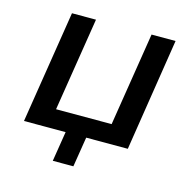

<svg xmlns="http://www.w3.org/2000/svg" viewBox="-95 -586 809 811"><g transform="rotate(15 310.0 -180.5)"><path d="M205 131 226 0H44L122 -492H227L162 -83H405L470 -492H575L498 0H316L295 131Z"/></g></svg>

Font: Nunito Sans 10pt SemiBold
Style: Italic
Weight: 600
Italic angle: -9°
Designer: Vernon Adams
Foundry: Vernon Adams
Version: Version 3.101;gftools[0.9.27]